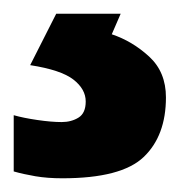

<svg xmlns="http://www.w3.org/2000/svg" viewBox="-38 -20 263 280"><path d="M204 122Q204 178 171.5 209Q139 240 53 240Q31 240 13.5 237Q-4 234 -18 230V148Q-4 152 16.5 155Q37 158 52 158Q66 158 76.5 151.5Q87 145 87 128Q87 110 69 96Q51 82 6 75L44 0H138L125 30Q155 40 179.5 62.5Q204 85 204 122Z"/></svg>

Font: Noto Sans Lisu
Style: Regular
Weight: 400
Designer: Monotype Design Team. David Williams.
Foundry: Monotype Imaging Inc.
Version: Version 2.102